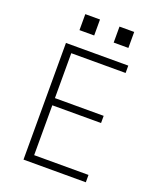

<svg xmlns="http://www.w3.org/2000/svg" viewBox="-166 -1028 932 1129"><g transform="rotate(20 300.0 -464.0)"><path d="M120 0V-730H510V-684H170V-403H475V-358H170V-46H510V0ZM169 -928H261V-828H169ZM383 -928H475V-828H383Z"/></g></svg>

Font: Tiny Thin
Style: Regular
Weight: 100
Monospace: yes
Designer: Philipp Nurullin, Konstantin Bulenkov
Foundry: JetBrains
Version: Version 2.251; ttfautohint (v1.8.4.7-5d5b)